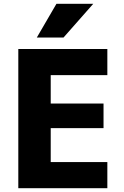

<svg xmlns="http://www.w3.org/2000/svg" viewBox="-20 -987 649 1007"><path d="M276 -967H469L313 -790H173ZM246 -593V-444H523V-315H246V-137H543V0H76V-730H543V-593Z"/></svg>

Font: M PLUS 1p ExtraBold
Style: Regular
Weight: 800
Version: Version 1.062